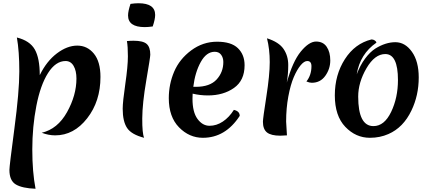

<svg xmlns="http://www.w3.org/2000/svg" viewBox="-20 -834 2650 1183"><path d="M225 -371Q267 -457 330.5 -505Q394 -553 456 -553Q518 -553 558.5 -503.5Q599 -454 599 -360Q599 -210 517 -105Q435 0 320 0Q279 0 237 -16Q335 -39 393 -143Q451 -247 451 -350Q451 -398 433.5 -428Q416 -458 384 -458Q323 -458 276 -384Q229 -310 204 -181.5Q179 -53 179 86.5Q179 226 199 329Q117 326 77.5 302.5Q38 279 38 213Q38 189 68.5 -40.5Q99 -270 99 -394Q99 -518 84 -603Q164 -583 194.5 -529Q225 -475 225 -371Z M868 15Q790 -5 763 -45.5Q736 -86 736 -164Q736 -206 752 -316Q768 -426 768 -487Q768 -548 762 -581Q784 -583 803 -583Q861 -583 883.5 -563.5Q906 -544 906 -497Q906 -482 881.5 -339.5Q857 -197 856.5 -104.5Q856 -12 868 15ZM921 -671Q893 -667 872 -667Q769 -667 769 -739Q769 -765 784 -810Q812 -814 833 -814Q936 -814 936 -742Q936 -716 921 -671Z M1261 -246Q1213 -246 1167 -257Q1166 -247 1166 -226Q1166 -143 1197 -101Q1228 -59 1271 -59Q1314 -59 1353 -85Q1392 -111 1421 -157Q1457 -149 1457 -120Q1369 15 1230 15Q1146 15 1083 -49.5Q1020 -114 1020 -229Q1020 -315 1053 -392.5Q1086 -470 1158 -523.5Q1230 -577 1317.5 -577Q1405 -577 1446 -537Q1487 -497 1487 -432Q1487 -338 1421.5 -292Q1356 -246 1261 -246ZM1303 -515Q1252 -515 1217 -452Q1182 -389 1171 -299H1186Q1273 -299 1314.5 -344Q1356 -389 1356 -452Q1356 -478 1342.5 -496.5Q1329 -515 1303 -515Z M1747 -325Q1783 -455 1833.5 -516.5Q1884 -578 1927.5 -578Q1971 -578 1993 -545.5Q2015 -513 2015 -461.5Q2015 -410 1984.5 -367Q1954 -324 1901 -324Q1887 -324 1868 -332Q1899 -371 1899 -426Q1899 -458 1873 -458Q1854 -458 1832 -431.5Q1810 -405 1790 -358.5Q1770 -312 1756.5 -239.5Q1743 -167 1743 -85Q1743 -75 1748 0Q1716 2 1707 2Q1650 2 1625 -18Q1600 -38 1600 -84Q1600 -104 1621 -238Q1642 -372 1642 -451.5Q1642 -531 1625 -598Q1698 -575 1727 -532.5Q1756 -490 1756 -433.5Q1756 -377 1747 -325Z M2354 -501Q2289 -501 2238 -413.5Q2187 -326 2187 -239Q2187 -57 2281 -57Q2348 -57 2390 -144.5Q2432 -232 2432 -341Q2432 -501 2354 -501ZM2269 -591Q2280 -591 2289.5 -584.5Q2299 -578 2299 -571Q2198 -501 2178 -376Q2199 -432 2229.5 -473Q2260 -514 2293 -535Q2356 -574 2416 -574Q2476 -574 2518 -515Q2560 -456 2560 -357Q2560 -246 2515 -153Q2465 -48 2373 -8Q2321 15 2259 15Q2172 15 2107.5 -52.5Q2043 -120 2043 -246.5Q2043 -373 2105 -469.5Q2167 -566 2269 -591Z"/></svg>

Font: Merienda One
Style: Regular
Weight: 400
Designer: Eduardo Rodriguez Tunni
Foundry: Eduardo Rodriguez Tunni
Version: Version 1.001